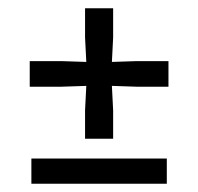

<svg xmlns="http://www.w3.org/2000/svg" viewBox="-20 -445 480 465"><path d="M186 -109V-178L189 -237L129 -235H52V-297H129L189 -295L186 -354V-425H254V-354L251 -295L311 -297H388V-235H311L251 -237L254 -178V-109ZM56 0V-61H384V0Z"/></svg>

Font: Rasa Medium
Style: Regular
Weight: 500
Designer: Anna Giedrys (Yrsa+Rasa design), David Brezina (Yrsa art-direction, Rasa art-direction, design)
Foundry: Rosetta Type Foundry
Version: Version 2.004